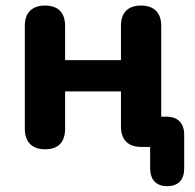

<svg xmlns="http://www.w3.org/2000/svg" viewBox="-20 -518 688 677"><path d="M509.4 75V-19L530.8 0H477.1Q443 0 424.7 -18.7Q406.5 -37.3 406.5 -72.4V-195.7H209.5V-64Q209.5 -28.9 191.8 -10.2Q174 8.4 138.9 8.4Q104.8 8.4 86.2 -10.2Q67.5 -28.9 67.5 -64V-426.8Q67.5 -461.9 86.2 -480.2Q104.8 -498.4 138.9 -498.4Q173 -498.4 191.3 -480.2Q209.5 -461.9 209.5 -426.8V-305.9H406.5V-426.8Q406.5 -461.9 424.7 -480.2Q443 -498.4 477.1 -498.4Q511.2 -498.4 529.8 -480.2Q548.5 -461.9 548.5 -426.8V-88.9L532.3 -106.7H565.7Q597 -106.7 613.3 -90Q629.5 -73.4 629.5 -42.1V75Q629.5 106.5 614 122.5Q598.6 138.4 569.3 138.4Q540.8 138.4 525.1 122.1Q509.4 105.7 509.4 75Z"/></svg>

Font: SN Pro Thin
Style: Regular
Weight: 200
Designer: Tobias Whetton
Foundry: Supernotes
Version: Version 1.003;Glyphs 3.3 (3324)